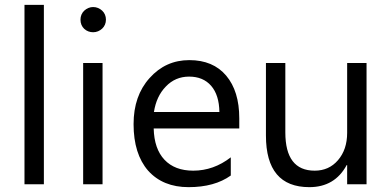

<svg xmlns="http://www.w3.org/2000/svg" viewBox="-20 -760 1613 792"><path d="M161 0H81V-740H161Z M364 -627Q354 -627 344.5 -630.5Q335 -634 327.5 -641Q320 -648 316 -657.5Q312 -667 312 -679Q312 -690 316 -699.5Q320 -709 327.5 -716Q335 -723 344.5 -727Q354 -731 364 -731Q375 -731 384.5 -727Q394 -723 401.5 -716Q409 -709 413 -699.5Q417 -690 417 -679Q417 -668 413 -658.5Q409 -649 401.5 -642Q394 -635 384.5 -631Q375 -627 364 -627ZM403 0H323V-500H403Z M967 -230H614Q616 -146 658.5 -101Q701 -56 777 -56Q861 -56 932 -111V-36Q865 12 758 12Q652 12 591 -56Q531 -125 531 -248Q531 -365 597 -438Q663 -512 761 -512Q859 -512 913 -448Q967 -384 967 -272ZM885 -298Q884 -368 851 -406Q818 -444 760 -444Q703 -444 664 -403Q625 -363 615 -298Z M1492 0H1412V-79H1410Q1361 12 1256 12Q1077 12 1077 -201V-500H1157V-214Q1157 -56 1278 -56Q1337 -56 1374 -99Q1412 -143 1412 -212V-500H1492Z"/></svg>

Font: A_ThatdaokhamC
Style: Regular
Weight: 400
Designer: Rangsiwut Chaisin
Foundry: Rangsiwut Chaisin
Version: Version 1.000